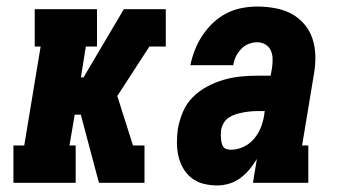

<svg xmlns="http://www.w3.org/2000/svg" viewBox="-20 -558 1040 586"><path d="M384 0 397 -79Q394 -88 391 -96.5Q388 -105 386 -114H421V0ZM21 0V-114H54L104 -416H86V-530H276V-416H242L227 -322H235L358 -530H471L458 -451L471 -530H486V-416H436L338 -265L397 -79L384 0H282L229 -199L227 -208H208L192 -114H211V0Z M643 8Q622 8 601.5 3Q581 -2 565 -14.5Q549 -27 539 -44.5Q529 -62 524.5 -82Q520 -102 520 -123.5Q520 -145 523 -166Q528 -192 538.5 -217Q549 -242 568.5 -261.5Q588 -281 612.5 -294Q637 -307 663 -314.5Q689 -322 715 -324.5Q741 -327 767 -327H806L810 -349Q812 -363 812 -377Q812 -391 807 -403Q802 -415 790.5 -422Q779 -429 765 -429Q752 -429 739 -424Q726 -419 716 -408.5Q706 -398 700 -385.5Q694 -373 692 -359H561Q566 -383 575 -406Q584 -429 598 -450Q612 -471 630.5 -488.5Q649 -506 671.5 -517.5Q694 -529 718 -533.5Q742 -538 765 -538Q793 -538 820 -533Q847 -528 869.5 -516Q892 -504 909 -484Q926 -464 934 -439Q942 -414 942.5 -386.5Q943 -359 938 -331L902 -114H921V0H752L764 -73Q754 -56 741.5 -41Q729 -26 713.5 -14.5Q698 -3 679.5 2.5Q661 8 643 8ZM685 -101Q704 -101 722.5 -109.5Q741 -118 754.5 -133.5Q768 -149 775.5 -167.5Q783 -186 786 -205L788 -219H767Q756 -219 745 -218Q734 -217 723 -215Q712 -213 700.5 -209.5Q689 -206 679 -199.5Q669 -193 663 -183Q657 -173 655 -162Q654 -155 654 -148Q654 -141 654.5 -134.5Q655 -128 656.5 -121.5Q658 -115 661.5 -110Q665 -105 671.5 -103Q678 -101 685 -101Z"/></svg>

Font: Iosevka Slab Heavy Oblique
Style: Regular
Weight: 900
Italic angle: -9°
Monospace: yes
Designer: Belleve Invis
Foundry: Belleve Invis
Version: Version 11.1.1; ttfautohint (v1.8.3)